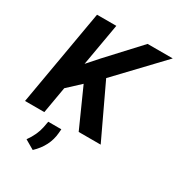

<svg xmlns="http://www.w3.org/2000/svg" viewBox="-221 -848 1136 1233"><g transform="rotate(30 347.5 -231.5)"><path d="M281.2 -283.7 187.5 -196.8 153.3 0H10.3L133.8 -710.9H276.9L222.2 -397.5L294.9 -479.5L508.8 -710.9H695.3L388.2 -387.7L571.3 0H408.2ZM210.4 248 141.6 208Q185.5 147 197.8 85.9L206.1 41H303.2L300.8 69.8Q292.5 170.4 210.4 248Z"/></g></svg>

Font: RobotoInd
Style: Bold Italic
Weight: 700
Italic angle: -12°
Designer: Google
Version: Version 2.001150; 2014